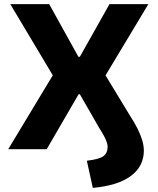

<svg xmlns="http://www.w3.org/2000/svg" viewBox="-20 -725 770 933"><path d="M431 188 402 56Q463 49 483 33.5Q503 18 503 -12Q503 -22 498.5 -35Q494 -48 485.5 -64Q477 -80 464 -100L368 -267H362L207 0H20L257 -393L258 -323L30 -705H219L361 -449H368L512 -705H701L472 -324V-393L611 -164Q634 -129 649 -98.5Q664 -68 671.5 -42Q679 -16 679 7Q679 83 616 130Q553 177 431 188Z"/></svg>

Font: Nunito Sans 6pt ExtraBold
Style: Regular
Weight: 800
Version: Version 3.101;gftools[0.9.27]